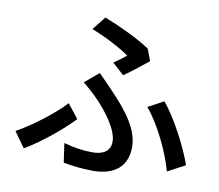

<svg xmlns="http://www.w3.org/2000/svg" viewBox="-87 -887 1174 1028"><g transform="rotate(10 500.0 -373.0)"><path d="M488 -553 552 -495C590 -521 656 -574 681 -594L657 -658C594 -701 485 -752 405 -783L347 -710C423 -681 512 -634 555 -602C541 -590 514 -570 488 -553ZM305 -83 320 21C366 30 422 37 482 37C568 37 666 4 666 -124C666 -215 603 -304 504 -406C479 -433 454 -458 427 -485L351 -421C381 -397 413 -368 436 -344C488 -290 558 -200 558 -135C558 -78 512 -60 463 -60C407 -60 358 -68 305 -83ZM872 -28 967 -79C936 -170 860 -317 794 -396L709 -350C778 -270 846 -125 872 -28ZM351 -221 291 -297C233 -234 120 -147 36 -101L96 -17C197 -78 294 -161 351 -221Z"/></g></svg>

Font: Noto Sans JP Medium
Style: Regular
Weight: 500
Designer: Ryoko NISHIZUKA 西塚涼子 (kana, bopomofo & ideographs); Paul D. Hunt (Latin, Greek & Cyrillic); Sandoll Communications 산돌커뮤니
Foundry: Adobe
Version: Version 2.004;hotconv 1.0.118;makeotfexe 2.5.65603